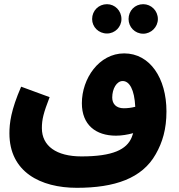

<svg xmlns="http://www.w3.org/2000/svg" viewBox="-20 -709 857 917"><path d="M491 -549C529 -549 560 -580 560 -618C560 -658 529 -689 491 -689C451 -689 420 -658 420 -618C420 -580 451 -549 491 -549ZM664 -548C702 -548 734 -580 734 -618C734 -658 702 -689 664 -689C624 -689 594 -658 594 -618C594 -580 624 -548 664 -548ZM347 188C528 188 659 143 724 27C756 -29 775 -92 775 -177C775 -336 696 -454 573 -454C453 -454 371 -334 371 -216C371 -113 437 -61 534 -61C561 -61 590 -66 616 -73C614 -67 611 -60 609 -53C585 5 519 38 369 38C249 38 180 -12 180 -97C180 -139 188 -170 217 -245L81 -295C32 -182 25 -121 25 -72C25 112 173 188 347 188ZM516 -243C516 -285 537 -322 566 -322C598 -322 622 -282 626 -199C607 -194 588 -192 571 -192C536 -192 516 -212 516 -243Z"/></svg>

Font: Noto Sans Arabic UI SmCn XBd
Style: Regular
Weight: 800
Width: 4
Designer: Monotype Design Team, Nadine Chahine and Nizar Qandah
Foundry: Monotype Imaging Inc.
Version: Version 2.010